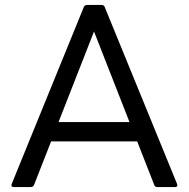

<svg xmlns="http://www.w3.org/2000/svg" viewBox="-20 -754 760 774"><path d="M35 0Q29 0 27 -3.5Q25 -7 27 -12L318 -726Q322 -734 331 -734H390Q399 -734 402 -726L694 -12L695 -8Q695 0 686 0H614Q605 0 602 -8L533 -184H186L117 -8Q113 0 104 0ZM359 -627 216 -262H502Z"/></svg>

Font: LINE Seed Sans KR Regular
Style: Regular
Weight: 400
Designer: LINE VX Design & Sandoll Inc & Dalton Maag Ltd
Foundry: Sandoll Inc.
Version: Version 1.000